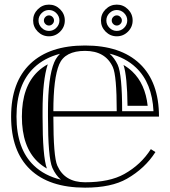

<svg xmlns="http://www.w3.org/2000/svg" viewBox="-20 -822 755 852"><path d="M465.7 -763.8Q451.9 -750 451.9 -731.2Q451.9 -712.4 465.7 -698.6Q479.5 -684.8 498.3 -684.8Q517.1 -684.8 530.9 -698.6Q544.7 -712.4 544.7 -731.2Q544.7 -750 530.9 -763.8Q517.1 -777.6 498.3 -777.6Q479.5 -777.6 465.7 -763.8ZM164.7 -763.8Q150.9 -750 150.9 -731.2Q150.9 -712.4 164.7 -698.6Q178.5 -684.8 197.3 -684.8Q216.1 -684.8 229.9 -698.6Q243.7 -712.4 243.7 -731.2Q243.7 -750 229.9 -763.8Q216.1 -777.6 197.3 -777.6Q178.5 -777.6 164.7 -763.8ZM482.5 -715.5Q475.8 -722.2 475.8 -731.2Q475.8 -740.2 482.5 -746.9Q489.3 -753.7 498.3 -753.7Q507.3 -753.7 514 -746.9Q520.8 -740.2 520.8 -731.2Q520.8 -722.2 514 -715.5Q507.3 -708.7 498.3 -708.7Q489.3 -708.7 482.5 -715.5ZM428 -731.2Q428 -760 448.7 -780.8Q469.5 -801.5 498.3 -801.5Q527.1 -801.5 547.9 -780.8Q568.6 -760 568.6 -731.2Q568.6 -702.4 547.9 -681.6Q527.1 -660.9 498.3 -660.9Q469.5 -660.9 448.7 -681.6Q428 -702.4 428 -731.2ZM181.5 -715.5Q174.8 -722.2 174.8 -731.2Q174.8 -740.2 181.5 -746.9Q188.2 -753.7 197.3 -753.7Q206.3 -753.7 213 -746.9Q219.7 -740.2 219.7 -731.2Q219.7 -722.2 213 -715.5Q206.3 -708.7 197.3 -708.7Q188.2 -708.7 181.5 -715.5ZM127 -731.2Q127 -760 147.7 -780.8Q168.5 -801.5 197.3 -801.5Q226.1 -801.5 246.8 -780.8Q267.6 -760 267.6 -731.2Q267.6 -702.4 246.8 -681.6Q226.1 -660.9 197.3 -660.9Q168.5 -660.9 147.7 -681.6Q127 -702.4 127 -731.2ZM357.4 -13.2Q466.1 -13.2 531.5 -49.8Q605.7 -91.3 649.4 -160.2L669.7 -147.2Q623.5 -74.7 543.2 -28.8Q474.1 10.7 357.4 10.7Q198.2 10.7 113.8 -70.1Q29.3 -150.9 29.3 -304.7Q29.3 -458 114.7 -539.3Q199.5 -620.1 357.4 -620.1Q515.1 -620.1 600.1 -539.3Q685.5 -458 685.5 -304.7H216.8Q216.8 -126.5 234.4 -86.9Q267.1 -13.2 357.4 -13.2ZM216.8 -328.6H498Q498 -486.6 480.5 -524.7Q447.5 -596.2 357.4 -596.2Q268.1 -596.2 242.7 -536.4Q216.8 -475.1 216.8 -328.6ZM192.9 -328.6Q192.9 -480.2 220.7 -545.7Q226.6 -559.6 235.4 -571Q240.7 -577.9 246.1 -583.3Q176.8 -565.2 131.3 -522Q53.2 -447.8 53.2 -304.7Q53.2 -161.1 130.4 -87.4Q177.2 -42.5 250.2 -24.7Q226.6 -45.2 212.4 -77.1Q192.9 -121.3 192.9 -304.7ZM466.1 -584Q488.3 -564.5 502.2 -534.7Q522 -491.7 522 -328.6H661.1Q655 -454.1 583.5 -522Q537.1 -566.2 466.1 -584ZM168.9 -328.6V-304.7Q168.9 -127.4 188 -74.2Q165 -87.2 146.7 -104.7Q77.1 -171.4 77.1 -304.7Q77.1 -437.5 147.7 -504.6Q167.2 -523.2 191.9 -536.6Q168.9 -466.3 168.9 -328.6ZM528.1 -533.7Q549.6 -521.2 567.1 -504.6Q624.5 -450.2 635.3 -352.5H545.9Q544.4 -484.6 528.1 -533.7Z"/></svg>

Font: itsadzokeS01
Style: Regular
Weight: 600
Width: 6
Version: Version 0.46